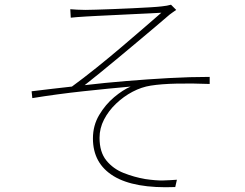

<svg xmlns="http://www.w3.org/2000/svg" viewBox="-20 -767 1040 814"><path d="M278 -728Q291 -727 306.5 -726Q322 -725 342 -725Q356 -725 387.5 -726Q419 -727 459.5 -728.5Q500 -730 541.5 -732Q583 -734 616.5 -736Q650 -738 666 -740Q677 -741 687.5 -743Q698 -745 705 -747L727 -725Q723 -722 714 -716Q705 -710 699 -705Q676 -685 641 -655.5Q606 -626 565.5 -592Q525 -558 483.5 -523.5Q442 -489 404.5 -458.5Q367 -428 339 -406Q424 -416 515 -423.5Q606 -431 696 -436Q786 -441 869 -441V-411Q794 -414 728.5 -412.5Q663 -411 619 -404Q580 -398 542 -378Q504 -358 472 -327.5Q440 -297 421 -260Q402 -223 402 -183Q402 -122 431 -86.5Q460 -51 504.5 -33.5Q549 -16 595 -8Q642 -1 673 -2Q704 -3 730 -5L723 26Q549 33 461.5 -20.5Q374 -74 374 -180Q374 -235 400.5 -279.5Q427 -324 464 -355Q501 -386 534 -400Q443 -392 332 -380Q221 -368 117 -351L114 -380Q155 -385 201.5 -390.5Q248 -396 285 -400Q333 -435 388.5 -479.5Q444 -524 498 -570Q552 -616 596 -654Q640 -692 664 -713Q650 -712 617.5 -710.5Q585 -709 544 -707Q503 -705 462 -703Q421 -701 389.5 -699.5Q358 -698 344 -697Q324 -696 306.5 -694.5Q289 -693 280 -692Z"/></svg>

Font: Noto Sans JP Thin Thin
Style: Regular
Weight: 250
Version: Version 2.004-H2;hotconv 1.0.118;makeotfexe 2.5.65603